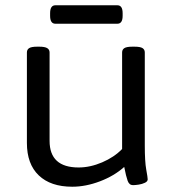

<svg xmlns="http://www.w3.org/2000/svg" viewBox="-20 -702 665 728"><path d="M254 6Q172 6 127 -37Q82 -80 82 -160V-503Q82 -514 90.5 -519.5Q99 -525 121 -525H129Q150 -525 159 -519.5Q168 -514 168 -503V-168Q168 -67 278 -67Q322 -67 367.5 -86.5Q413 -106 443 -137V-503Q443 -514 451.5 -519.5Q460 -525 482 -525H490Q512 -525 520.5 -519.5Q529 -514 529 -503V-151Q529 -89 534.5 -59Q540 -29 540 -22Q540 -14 529.5 -9Q519 -4 506 -2Q493 0 484 0Q470 0 464 -16.5Q458 -33 451 -69Q413 -35 359 -14.5Q305 6 254 6ZM190 -612Q170 -612 170 -642V-652Q170 -682 190 -682H425Q445 -682 445 -652V-642Q445 -612 425 -612Z"/></svg>

Font: Asap Semi Expanded
Style: Regular
Weight: 400
Width: 6
Designer: Pablo Cosgaya
Foundry: Omnibus-Type
Version: Version 3.001; ttfautohint (v1.8.4.7-5d5b)